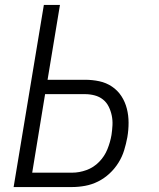

<svg xmlns="http://www.w3.org/2000/svg" viewBox="-20 -755 640 775"><path d="M35 0 157 -735H222L172 -433H323Q353 -433 381 -427Q409 -421 432 -405.5Q455 -390 470 -367Q485 -344 492 -316.5Q499 -289 499 -259.5Q499 -230 494 -201Q489 -174 481 -148Q473 -122 458 -98Q443 -74 422 -54.5Q401 -35 376 -22.5Q351 -10 324 -5Q297 0 271 0ZM271 -58Q300 -58 329 -68.5Q358 -79 380 -101.5Q402 -124 413.5 -152.5Q425 -181 430 -210Q433 -230 434 -250Q435 -270 431 -289Q427 -308 418.5 -325Q410 -342 395.5 -353.5Q381 -365 362 -370Q343 -375 323 -375H162L110 -58Z"/></svg>

Font: Iosevka SS04 Light Extended
Style: Italic
Weight: 300
Width: 7
Italic angle: -9°
Monospace: yes
Designer: Belleve Invis
Foundry: Belleve Invis
Version: Version 19.0.0; ttfautohint (v1.8.4)